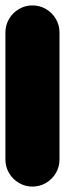

<svg xmlns="http://www.w3.org/2000/svg" viewBox="-20 -690 240 710"><path d="M0 -100H200V-570H0ZM100 -200Q73 -200 50 -186.5Q27 -173 13.5 -150Q0 -127 0 -100Q0 -73 13.5 -50Q27 -27 50 -13.5Q73 0 100 0Q127 0 150 -13.5Q173 -27 186.5 -50Q200 -73 200 -100Q200 -127 186.5 -150Q173 -173 150 -186.5Q127 -200 100 -200ZM100 -670Q73 -670 50 -656.5Q27 -643 13.5 -620Q0 -597 0 -570Q0 -543 13.5 -520Q27 -497 50 -483.5Q73 -470 100 -470Q127 -470 150 -483.5Q173 -497 186.5 -520Q200 -543 200 -570Q200 -597 186.5 -620Q173 -643 150 -656.5Q127 -670 100 -670Z"/></svg>

Font: Wavefont ExtraBold
Style: Regular
Weight: 800
Monospace: yes
Version: Version 3.005;gftools[0.9.33]